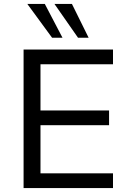

<svg xmlns="http://www.w3.org/2000/svg" viewBox="-20 -957 664 977"><path d="M100 0V-705H555V-630H186V-395H535V-320H186V-75H555V0ZM377 -765 257 -937H346L431 -765ZM245 -765 119 -937H208L298 -765Z"/></svg>

Font: Nunito Sans 9pt
Style: Regular
Weight: 400
Version: Version 3.101;gftools[0.9.27]